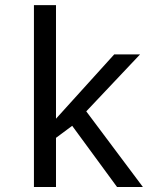

<svg xmlns="http://www.w3.org/2000/svg" viewBox="-20 -745 640 765"><path d="M446.3 0 267.6 -243.7 203.1 -195.8V0H115.2V-724.6H203.1V-272L435.1 -528.3H538.1L323.7 -301.3L549.3 0Z"/></svg>

Font: Cousine
Style: Regular
Weight: 400
Monospace: yes
Designer: Steve Matteson
Foundry: Ascender Corporation
Version: Version 1.20